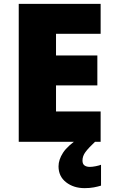

<svg xmlns="http://www.w3.org/2000/svg" viewBox="-20 -827 589 994"><path d="M501 -93H77V-807H501V-652H270V-540H484V-385H270V-250H501ZM407 4Q407 22 417.5 29.5Q428 37 445 37Q458 37 475.5 33.5Q493 30 503 26V134Q487 139 466 143Q445 147 418 147Q361 147 322 116.5Q283 86 283 34Q283 0 306.5 -36.5Q330 -73 397 -118L472 -93Q438 -61 422.5 -40Q407 -19 407 4Z"/></svg>

Font: Noto Sans Kannada UI Black
Style: Regular
Weight: 900
Designer: Jelle Bosma - Monotype Design Team
Foundry: Monotype Imaging Inc.
Version: Version 2.005; ttfautohint (v1.8.4.7-5d5b)